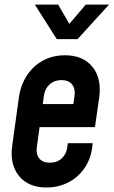

<svg xmlns="http://www.w3.org/2000/svg" viewBox="-20 -800 492 832"><path d="M181.5 12.5Q103 12.5 62.2 -37.8Q21.5 -88 33 -169.5L62 -378.5Q70 -433 97.2 -474Q124.5 -515 166.8 -537.8Q209 -560.5 261.5 -560.5Q340 -560.5 380.5 -510.5Q421 -460.5 410 -378.5L391.5 -249H136L150 -349H298L303 -386Q307 -416 292 -434.5Q277 -453 246 -453Q216 -453 195.2 -434.5Q174.5 -416 170.5 -386L139.5 -162Q135.5 -132 150.2 -113.5Q165 -95 196 -95Q228 -95 248 -114Q268 -133 271.5 -162L274 -179.5H381.5L380.5 -169.5Q375 -114 347.2 -73Q319.5 -32 276.5 -9.8Q233.5 12.5 181.5 12.5ZM226 -630.5 131 -780H232L280.5 -696.5L351.5 -780H452.5L316 -630.5Z"/></svg>

Font: Mohave SemiBold
Style: Italic
Weight: 600
Italic angle: -8°
Designer: Gumpita Rahayu
Foundry: Tokotype
Version: Version 2.003